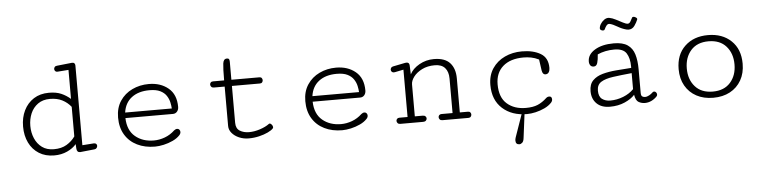

<svg xmlns="http://www.w3.org/2000/svg" viewBox="-46 -807 4936 1237"><g transform="rotate(-5 2422.0 -189.0)"><path d="M278.8 8.3Q221.7 8.3 180.2 -17.8Q138.7 -43.9 116.5 -89.6Q94.2 -135.3 94.2 -194.3Q94.2 -252.4 116.7 -298.3Q139.2 -344.2 180.4 -370.6Q221.7 -397 278.8 -397Q326.2 -397 358.4 -382.8Q390.6 -368.7 417.5 -345.2V-532.7L345.2 -527.3Q336.4 -526.9 331.3 -532.7Q326.2 -538.6 326.2 -545.9Q326.2 -551.8 330.3 -558.3Q334.5 -564.9 345.7 -565.9L442.4 -576.2Q454.6 -577.1 459.5 -571.3Q464.4 -565.4 464.4 -557.1V-41.5L539.6 -46.9Q549.8 -46.9 554.4 -41.7Q559.1 -36.6 559.1 -29.8Q559.1 -22.9 554.4 -16.1Q549.8 -9.3 540.5 -8.3L446.3 1.5Q425.3 1.5 423.8 -22.9L421.9 -52.2Q400.4 -26.4 362.8 -9Q325.2 8.3 278.8 8.3ZM279.8 -31.7Q329.1 -31.7 362.8 -52Q396.5 -72.3 417.5 -102.5V-293.9Q394.5 -322.8 361.3 -339.8Q328.1 -356.9 281.7 -356.9Q235.4 -356.9 203.9 -334.2Q172.4 -311.5 156.7 -274.7Q141.1 -237.8 141.1 -194.3Q141.1 -150.9 157 -113.8Q172.9 -76.7 203.6 -54.2Q234.4 -31.7 279.8 -31.7Z M930.2 8.3Q865.2 8.3 815.2 -16.4Q765.1 -41 737.1 -87.4Q709 -133.8 709 -198.7Q709 -261.2 738.5 -305.7Q768.1 -350.1 817.1 -373.5Q866.2 -397 924.8 -397Q1000.5 -397 1050.5 -355.5Q1100.6 -314 1100.6 -233.9Q1100.6 -215.8 1090.3 -203.6Q1080.1 -191.4 1063 -191.4H755.9Q758.3 -111.8 806.2 -71.8Q854 -31.7 926.3 -31.7Q961.9 -31.7 997.6 -44.9Q1033.2 -58.1 1061.5 -85Q1071.8 -93.3 1081.5 -93.3Q1090.3 -93.3 1095.7 -86.9Q1101.1 -80.6 1101.1 -71.8Q1101.1 -61 1092.3 -51.3Q1074.2 -31.7 1045.9 -18.6Q1017.6 -5.4 986.6 1.5Q955.6 8.3 930.2 8.3ZM757.3 -227.1H1059.1Q1058.1 -245.1 1053.2 -267.3Q1048.3 -289.6 1034.9 -310.1Q1021.5 -330.6 995.4 -343.8Q969.2 -356.9 925.8 -356.9Q854.5 -356.9 810.3 -323.2Q766.1 -289.6 757.3 -227.1Z M1536.6 8.3Q1502.9 8.3 1474.1 -4.2Q1445.3 -16.6 1428 -37.4Q1410.6 -58.1 1410.6 -82.5V-337.9H1340.8Q1329.6 -337.9 1324 -344.5Q1318.4 -351.1 1318.4 -358.9Q1318.4 -366.2 1323.5 -372.1Q1328.6 -377.9 1338.9 -377.9H1410.6Q1410.6 -456.5 1414.6 -486.6Q1418.5 -516.6 1439.9 -516.6Q1452.1 -516.6 1454.8 -510Q1457.5 -503.4 1457.5 -494.6V-377.9H1639.2Q1648.9 -377.9 1653.6 -371.6Q1658.2 -365.2 1658.2 -357.9Q1658.2 -350.1 1653.3 -344Q1648.4 -337.9 1638.7 -337.9H1457.5V-99.6Q1457.5 -62.5 1482.4 -47.1Q1507.3 -31.7 1541.5 -31.7Q1576.2 -31.7 1613.3 -43.9Q1650.4 -56.2 1672.9 -73.2Q1674.8 -75.2 1678.2 -75.2Q1685.1 -75.2 1691.9 -66.9Q1698.7 -58.6 1698.7 -50.3Q1698.7 -46.4 1696.3 -43Q1686.5 -31.2 1661.6 -19.3Q1636.7 -7.3 1603.8 0.5Q1570.8 8.3 1536.6 8.3Z M2141.1 8.3Q2076.2 8.3 2026.1 -16.4Q1976.1 -41 1948 -87.4Q1919.9 -133.8 1919.9 -198.7Q1919.9 -261.2 1949.5 -305.7Q1979 -350.1 2028.1 -373.5Q2077.1 -397 2135.7 -397Q2211.4 -397 2261.5 -355.5Q2311.5 -314 2311.5 -233.9Q2311.5 -215.8 2301.3 -203.6Q2291 -191.4 2273.9 -191.4H1966.8Q1969.2 -111.8 2017.1 -71.8Q2064.9 -31.7 2137.2 -31.7Q2172.9 -31.7 2208.5 -44.9Q2244.1 -58.1 2272.5 -85Q2282.7 -93.3 2292.5 -93.3Q2301.3 -93.3 2306.6 -86.9Q2312 -80.6 2312 -71.8Q2312 -61 2303.2 -51.3Q2285.2 -31.7 2256.8 -18.6Q2228.5 -5.4 2197.5 1.5Q2166.5 8.3 2141.1 8.3ZM1968.3 -227.1H2270Q2269 -245.1 2264.2 -267.3Q2259.3 -289.6 2245.8 -310.1Q2232.4 -330.6 2206.3 -343.8Q2180.2 -356.9 2136.7 -356.9Q2065.4 -356.9 2021.2 -323.2Q1977.1 -289.6 1968.3 -227.1Z M2516.6 0Q2505.4 0 2499.8 -6.6Q2494.1 -13.2 2494.1 -21Q2494.1 -28.3 2499.3 -34.2Q2504.4 -40 2514.6 -40H2567.4V-346.2L2514.6 -335.4Q2509.8 -334 2504.9 -334Q2496.1 -334 2491 -339.6Q2485.8 -345.2 2485.8 -352.5Q2485.8 -358.4 2489.5 -364.5Q2493.2 -370.6 2502 -372.6L2582 -388.7Q2588.9 -389.6 2590.8 -389.6Q2608.9 -389.6 2609.9 -370.6L2612.3 -312Q2630.9 -348.1 2674.1 -372.6Q2717.3 -397 2768.1 -397Q2838.9 -397 2872.1 -360.6Q2905.3 -324.2 2905.3 -260.3V-40H2958.5Q2968.3 -40 2973.1 -33.9Q2978 -27.8 2978 -20.5Q2978 -12.7 2972.9 -6.3Q2967.8 0 2957.5 0H2789.1Q2777.8 0 2772.2 -6.6Q2766.6 -13.2 2766.6 -21Q2766.6 -28.3 2771.7 -34.2Q2776.9 -40 2787.1 -40H2858.4V-263.7Q2858.4 -307.1 2836.7 -332Q2814.9 -356.9 2770.5 -356.9Q2723.6 -356.9 2688.5 -339.4Q2653.3 -321.8 2633.8 -296.1Q2614.3 -270.5 2614.3 -245.6V-40H2665.5Q2677.2 -40 2683.1 -33.9Q2689 -27.8 2689 -20.5Q2689 -12.7 2682.9 -6.3Q2676.8 0 2664.6 0Z M3270 197.8Q3246.1 197.8 3246.1 171.4Q3246.1 163.1 3250 151.4L3302.2 2H3320.3L3300.3 158.7Q3297.9 181.2 3288.8 189.5Q3279.8 197.8 3270 197.8ZM3335.9 8.3Q3238.3 8.3 3177.5 -46.6Q3116.7 -101.6 3116.7 -198.7Q3116.7 -261.2 3146.7 -305.7Q3176.8 -350.1 3226.8 -373.5Q3276.9 -397 3337.4 -397Q3410.2 -397 3457.8 -369.1Q3505.4 -341.3 3505.4 -275.4Q3505.4 -258.8 3498.3 -247.6Q3491.2 -236.3 3476.1 -236.3Q3458.5 -236.3 3453.9 -263.4Q3449.2 -290.5 3443.8 -335Q3418 -347.7 3393.6 -352.3Q3369.1 -356.9 3344.7 -356.9Q3259.3 -356.9 3211.4 -314.9Q3163.6 -272.9 3163.6 -198.7Q3163.6 -113.8 3210.7 -72.8Q3257.8 -31.7 3332 -31.7Q3378.4 -31.7 3408.7 -44.4Q3439 -57.1 3467.8 -84Q3476.1 -91.8 3487.8 -91.8Q3504.9 -91.8 3504.9 -71.8Q3504.9 -61 3496.1 -51.3Q3478 -31.7 3450 -18.6Q3421.9 -5.4 3391.6 1.5Q3361.3 8.3 3335.9 8.3Z M4034.7 -476.6Q4030.3 -476.6 4021.5 -478.5Q3993.2 -485.8 3964.8 -502.7Q3936.5 -519.5 3917 -523.9Q3915.5 -524.4 3912.6 -524.4Q3903.3 -524.4 3896 -515.6Q3888.7 -506.8 3881.8 -491.2Q3878.9 -485.4 3871.1 -485.4Q3864.7 -485.4 3857.9 -489.3Q3851.1 -493.2 3851.1 -499Q3851.1 -513.2 3860.1 -528.1Q3869.1 -543 3882.8 -553.2Q3896.5 -563.5 3911.6 -563.5Q3913.6 -563.5 3919.4 -562.5Q3936.5 -559.6 3959.2 -547.9Q3981.9 -536.1 4002.2 -525.6Q4022.5 -515.1 4032.7 -515.1Q4043.9 -515.1 4051 -527.6Q4058.1 -540 4064.5 -552.2Q4066.4 -556.2 4072.8 -556.2Q4080.6 -556.2 4089.1 -550.3Q4097.7 -544.4 4096.2 -537.6Q4088.9 -518.6 4074.2 -497.6Q4059.6 -476.6 4034.7 -476.6ZM3872.6 7.8Q3817.4 7.8 3786.9 -22.5Q3756.3 -52.7 3756.3 -102.5Q3756.3 -147.5 3780.5 -171.9Q3804.7 -196.3 3844.5 -207.3Q3884.3 -218.3 3932.9 -222.2Q3981.4 -226.1 4030.3 -229.5V-239.3Q4030.3 -292.5 4009.8 -324.7Q3989.3 -356.9 3931.2 -356.9Q3872.1 -356.9 3823.2 -335Q3821.3 -300.8 3814.9 -280Q3808.6 -259.3 3791 -259.3Q3775.9 -259.3 3768.8 -269.5Q3761.7 -279.8 3761.7 -294.4Q3761.7 -339.4 3808.8 -368.2Q3856 -397 3931.6 -397Q3989.7 -397 4021.2 -375.2Q4052.7 -353.5 4064.9 -313.2Q4077.1 -272.9 4077.1 -216.8V-64.5Q4077.1 -45.4 4085.2 -40.3Q4093.3 -35.2 4102.5 -35.2Q4116.2 -35.2 4130.4 -43.2Q4144.5 -51.3 4151.9 -59.1Q4157.2 -64.9 4163.6 -64.9Q4170.9 -64.9 4176.3 -58.6Q4181.6 -52.2 4181.6 -44.4Q4181.6 -37.1 4176.8 -32.2Q4161.6 -16.1 4141.4 -6.3Q4121.1 3.4 4098.6 3.4Q4078.1 3.4 4059.1 -6.8Q4040 -17.1 4033.7 -55.2Q4011.2 -29.8 3968.8 -11Q3926.3 7.8 3872.6 7.8ZM3877.9 -31.7Q3921.4 -31.7 3962.6 -48.1Q4003.9 -64.5 4030.3 -92.3V-195.8Q3960 -189 3909.2 -181.9Q3858.4 -174.8 3831.1 -157.5Q3803.7 -140.1 3803.7 -102.5Q3803.7 -63.5 3825.2 -47.6Q3846.7 -31.7 3877.9 -31.7Z M4541 8.3Q4479 8.3 4432.6 -16.6Q4386.2 -41.5 4360.1 -87.2Q4334 -132.8 4334 -194.3Q4334 -288.1 4391.1 -342.5Q4448.2 -397 4541 -397Q4633.8 -397 4690.9 -342.5Q4748 -288.1 4748 -194.3Q4748 -132.8 4721.9 -87.2Q4695.8 -41.5 4649.4 -16.6Q4603 8.3 4541 8.3ZM4541 -31.7Q4614.7 -31.7 4655 -77.4Q4695.3 -123 4695.3 -194.3Q4695.3 -265.6 4655 -311.3Q4614.7 -356.9 4541 -356.9Q4467.3 -356.9 4427 -311.3Q4386.7 -265.6 4386.7 -194.3Q4386.7 -123 4427 -77.4Q4467.3 -31.7 4541 -31.7Z"/></g></svg>

Font: Cutive Mono
Style: Regular
Weight: 400
Designer: Vernon Adams
Foundry: Vernon Adams
Version: Version 1.110; ttfautohint (v1.8.4.7-5d5b)